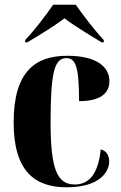

<svg xmlns="http://www.w3.org/2000/svg" viewBox="-20 -786 516 816"><path d="M87 -616V-606H96C140 -632 209 -674 254 -708C299 -674 369 -632 412 -606H421V-616C385 -654 333 -721 302 -766H206C175 -721 124 -654 87 -616ZM263 10C402 10 444 -54 444 -100C444 -125 432 -146 408 -151C397 -40 354 -2 298 -2C222 -2 195 -68 195 -267C195 -481 212 -539 262 -539C302 -539 316 -501 316 -356C426 -356 445 -405 445 -441C445 -501 392 -549 266 -549C131 -549 38 -483 38 -266C38 -58 128 10 263 10Z"/></svg>

Font: Noto Serif Display Condensed ExtraBold
Style: Regular
Weight: 800
Width: 3
Designer: Monotype Design Team
Foundry: Monotype Imaging Inc.
Version: Version 2.009